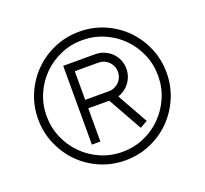

<svg xmlns="http://www.w3.org/2000/svg" viewBox="-129 -918 1136 1065"><g transform="rotate(-20 439.0 -385.5)"><path d="M481 -617Q509 -617 533.5 -606.5Q558 -596 576.5 -578Q595 -560 605.5 -535Q616 -510 616 -483Q616 -459 608 -437Q600 -415 585.5 -397Q571 -379 551 -367Q537 -358 521 -353L618 -180L623 -172L614 -167L588 -152L579 -147L574 -155L466 -348H342V-162V-152H332H302H292V-162V-607V-617H302ZM481 -398Q499 -398 514.5 -404.5Q530 -411 541.5 -422.5Q553 -434 559.5 -449.5Q566 -465 566 -482.5Q566 -500 559.5 -515.5Q553 -531 541.5 -542.5Q530 -554 514 -561Q499 -567 481 -567H342V-398ZM439 -6Q360 -6 290.5 -36Q221 -66 170 -118Q119 -170 89.5 -239Q60 -308 60 -386Q60 -465 90 -534Q120 -603 171.5 -654.5Q223 -706 292 -735.5Q361 -765 439 -765Q519 -765 588 -735Q657 -705 708 -653.5Q759 -602 788.5 -533Q818 -464 818 -386Q818 -307 788 -237.5Q758 -168 706.5 -116.5Q655 -65 586 -35.5Q517 -6 439 -6ZM567 -689Q507 -715 439 -715Q371 -715 311 -689Q251 -663 206.5 -618.5Q162 -574 136 -514Q110 -454 110 -386Q110 -318 136 -258Q162 -198 206.5 -153Q251 -108 311 -82Q371 -56 439 -56Q507 -56 567 -82Q627 -108 671.5 -153Q716 -198 742 -258Q768 -318 768 -386Q768 -454 742 -514Q716 -574 671.5 -618.5Q627 -663 567 -689Z"/></g></svg>

Font: Leon Sans
Style: Light
Weight: 300
Designer: Jongmin Kim
Version: Version 1.2